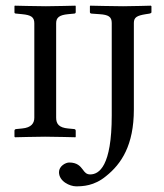

<svg xmlns="http://www.w3.org/2000/svg" viewBox="-20 -482 580 677"><path d="M452 -96V-401C452 -421 463 -427 494 -432L507 -434C511 -435 514 -436 514 -439V-460L512 -462C512 -462 442 -460 414 -460C384 -460 298 -462 298 -462L297 -460V-439C297 -436 300 -434 303 -434L331 -432C362 -430 374 -423 374 -401V-75C374 105 329 133 298 133C285 133 279 126 272 116C263 104 252 91 224 91C211 91 188 104 188 125C188 158 227 175 248 175C271 175 312 174 354 139C408 96 452 30 452 -96ZM178 -400C178 -420 189 -429 220 -432L241 -434C245 -434 247 -436 247 -439V-460L246 -462C246 -462 169 -460 142 -460C111 -460 32 -462 32 -462L31 -460V-438C31 -435 34 -434 38 -434L58 -432C89 -429 101 -422 101 -400V-67C101 -48 91 -32 58 -29L38 -27C34 -27 31 -25 31 -21V0L33 2C33 2 111 0 139 0C170 0 246 2 246 2L247 0V-21C247 -25 244 -27 241 -27L220 -29C188 -32 178 -45 178 -67Z"/></svg>

Font: Linux Libertine O C
Style: Regular
Weight: 400
Designer: Philipp H. Poll
Foundry: Philipp H. Poll
Version: Version 4.0.3